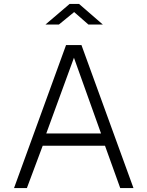

<svg xmlns="http://www.w3.org/2000/svg" viewBox="-20 -951 745 971"><path d="M427 -827H500L380 -931H332L210 -827H278L355 -890ZM51 0H116L196 -214H511L588 0H655L392 -723H314ZM214 -276 354 -659 491 -276Z"/></svg>

Font: United Sans ExtraLight
Style: Regular
Weight: 200
Designer: Pablo Impallari, Rodrigo Fuenzalida (Modified by Dan O. Williams)
Version: Version 1.000;PS 001.000;hotconv 1.0.88;makeotf.lib2.5.64775